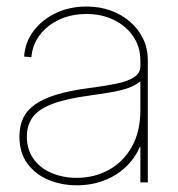

<svg xmlns="http://www.w3.org/2000/svg" viewBox="-20 -550 538 579"><path d="M211.4 8.8Q166.5 8.8 127 -7.3Q87.4 -23.4 63 -56.2Q38.6 -88.9 38.6 -138.2Q38.6 -169.4 49.6 -193.1Q60.5 -216.8 85.2 -234.6Q109.9 -252.4 150.4 -264.6Q190.9 -276.9 250.5 -284.7Q295.4 -290.5 329.6 -297.4Q363.8 -304.2 383.5 -316.7Q403.3 -329.1 403.3 -350.1V-368.2Q403.3 -408.7 381.8 -440.2Q360.4 -471.7 323.7 -489.7Q287.1 -507.8 240.7 -507.8Q195.8 -507.8 159.2 -491Q122.6 -474.1 100.1 -444.6Q77.6 -415 74.7 -377.4L52.7 -379.4Q55.7 -422.9 81.3 -456.8Q106.9 -490.7 148.4 -510.5Q189.9 -530.3 240.7 -530.3Q280.8 -530.3 314.2 -518.1Q347.7 -505.9 372.8 -483.9Q397.9 -461.9 411.9 -432.4Q425.8 -402.8 425.8 -368.2V0H403.3V-107.4H401.9Q386.7 -72.3 358.9 -46.1Q331.1 -20 293.5 -5.6Q255.9 8.8 211.4 8.8ZM211.4 -13.7Q264.2 -13.7 307.6 -37.4Q351.1 -61 377.2 -106.7Q403.3 -152.3 403.3 -218.3V-304.7Q392.6 -295.9 378.9 -289.6Q365.2 -283.2 347.2 -278.6Q329.1 -273.9 305.9 -270.3Q282.7 -266.6 252.4 -262.2Q182.1 -252.9 139.9 -237.3Q97.7 -221.7 79.3 -197.5Q61 -173.3 61 -138.2Q61 -98.6 81.3 -70.6Q101.6 -42.5 136 -28.1Q170.4 -13.7 211.4 -13.7Z"/></svg>

Font: Inter 28pt Thin
Style: Regular
Weight: 250
Designer: Rasmus Andersson
Foundry: rsms
Version: Version 4.001;git-66647c0bb